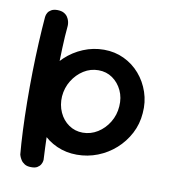

<svg xmlns="http://www.w3.org/2000/svg" viewBox="-75 -715 708 781"><g transform="rotate(10 279.0 -324.0)"><path d="M279 -82.1Q234.4 -82.1 196.3 -99.1Q158.2 -116 130.8 -146.2Q103.2 -176.4 89.8 -216.1Q76.4 -255.9 79.8 -301.5Q83.8 -347.1 103.9 -387.2Q124 -427.2 156.4 -457.6Q188.8 -488 229.5 -504.9Q270.2 -521.9 314.9 -521.9Q359.9 -521.9 397.9 -503.8Q436 -485.8 463.2 -454.2Q490.4 -422.8 504.3 -381.8Q518.2 -340.8 514.2 -295.1Q510.9 -249.5 490.6 -210.7Q470.2 -171.9 437.9 -143Q405.5 -114.1 364.8 -98.1Q324 -82.1 279 -82.1ZM104.5 0Q88.1 0 77.9 -6.4Q67.6 -12.9 62.3 -21.6Q57 -30.2 54.9 -36.5Q52.9 -42.8 52.9 -42.8Q48.9 -85.8 46.4 -141.2Q43.9 -196.8 43.2 -258.7Q42.5 -320.6 43.7 -383.2Q44.9 -445.9 47.9 -504.4Q50.9 -562.9 54.9 -610.9Q54.9 -610.9 55.9 -616.7Q57 -622.5 61.1 -629.6Q65.1 -636.6 74.6 -642.2Q84.1 -647.9 100.4 -647.9Q117.1 -647.5 127.1 -641.8Q137.1 -636.1 142.4 -627.8Q147.8 -619.4 149.9 -611.2Q152 -603 152 -597.3Q152 -591.6 152 -591.6Q148 -550.6 146 -497.5Q144 -444.4 143.5 -384.4Q143 -324.4 143.5 -262.9Q144 -201.4 145.7 -143.5Q147.4 -85.6 150 -37.8Q150 -37.8 149.1 -31.9Q148.2 -26.1 144 -18.7Q139.8 -11.2 130.5 -5.4Q121.2 0.4 104.5 0ZM287.2 -174.6Q320.2 -174.6 348.4 -192.2Q376.6 -209.8 394.9 -239.8Q413.1 -269.8 415.4 -305.5Q418.2 -341.6 404.3 -371.1Q390.4 -400.6 365.2 -418.2Q340.1 -435.8 307.1 -435.8Q274.1 -435.8 246.2 -418.2Q218.4 -400.6 200.1 -371.1Q181.9 -341.6 179 -305.5Q176.8 -269.8 190.4 -239.8Q204 -209.8 229.6 -192.2Q255.2 -174.6 287.2 -174.6Z"/></g></svg>

Font: Sour Gummy Black
Style: Regular
Weight: 900
Version: Version 1.000